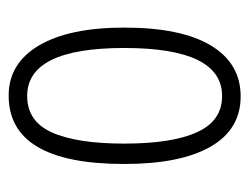

<svg xmlns="http://www.w3.org/2000/svg" viewBox="-88 -492 590 455"><g transform="rotate(-90 207.5 -265.0)"><path d="M94.2 -266.1Q94.2 -151.9 121.6 -92.8Q148.4 -34.2 207 -34.2Q320.8 -34.2 320.8 -266.1Q320.8 -496.1 207 -496.1Q147.5 -496.1 121.1 -438.5Q94.2 -379.4 94.2 -266.1ZM369.1 -266.1Q369.1 -131.8 327.1 -61.5Q284.7 9.8 206.1 9.8Q127.9 9.8 86.9 -61.5Q45.9 -132.8 45.9 -266.1Q45.9 -540 208 -540Q284.2 -540 326.7 -468.3Q369.1 -396.5 369.1 -266.1Z"/></g></svg>

Font: Germano
Style: Regular
Weight: 300
Width: 3
Foundry: Ascender Corporation
Version: Version 1.10; ttfautohint (v1.5)